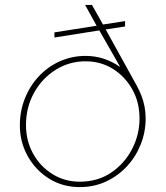

<svg xmlns="http://www.w3.org/2000/svg" viewBox="-20 -750 676 783"><path d="M305 13Q236 13 181 -21Q126 -55 93.5 -112.5Q61 -170 61 -239Q61 -297 81.5 -348.5Q102 -400 138.5 -439Q175 -478 224 -500Q273 -522 329 -522Q368 -522 403 -510.5Q438 -499 468 -478L469 -479L385 -626L202 -597V-618L374 -645L327 -730H355L400 -650L490 -664V-642L411 -630L537 -402Q548 -382 556.5 -360.5Q565 -339 569.5 -315.5Q574 -292 574 -267Q574 -212 554 -161.5Q534 -111 498 -72Q462 -33 413 -10Q364 13 305 13ZM305 -9Q378 -9 432.5 -45.5Q487 -82 518 -141Q549 -200 549 -267Q549 -333 519.5 -385.5Q490 -438 440.5 -469Q391 -500 329 -500Q262 -500 206.5 -465Q151 -430 118.5 -371Q86 -312 86 -240Q86 -176 115 -123.5Q144 -71 194 -40Q244 -9 305 -9Z"/></svg>

Font: MuseoModerno Thin Thin
Style: Italic
Weight: 250
Italic angle: -9°
Version: Version 1.003